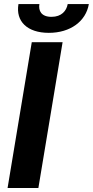

<svg xmlns="http://www.w3.org/2000/svg" viewBox="-20 -938 463 958"><path d="M292.3 -727.3H138.5L17.8 0H171.5ZM72.1 -917.6C57.5 -831.7 115.8 -774.1 223.7 -774.1C331 -774.1 408.7 -831.7 423.3 -917.6H317.8C311.8 -884.2 287.3 -854 236.9 -854C185.4 -854 171.2 -884.9 176.5 -917.6Z"/></svg>

Font: Margiela Sans
Style: Bold Italic
Weight: 700
Italic angle: -9.39999°
Designer: Stefan Endress, Andreas Faust
Version: Version 1.100;FEAKit 1.0